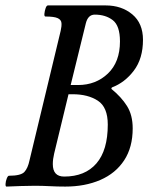

<svg xmlns="http://www.w3.org/2000/svg" viewBox="-25 -686 548 709"><path d="M-1 3Q-5 3 -4.5 -7Q-4 -17 0 -27Q4 -37 8 -37Q52 -37 65 -51Q78 -65 84 -94L199 -572Q203 -589 202 -601Q201 -613 188 -619Q175 -625 143 -625Q138 -625 139 -635.5Q140 -646 143.5 -656Q147 -666 152 -666H365Q424 -666 463.5 -633Q503 -600 503 -539Q503 -470 469.5 -425.5Q436 -381 388 -363L386 -358Q423 -328 444 -294.5Q465 -261 465 -212Q465 -142 433.5 -94Q402 -46 345.5 -21.5Q289 3 216 3Q187 3 159 1.5Q131 0 103 0Q77 0 51 1Q25 2 -1 3ZM236 -372H263Q329 -372 373.5 -414.5Q418 -457 418 -533Q418 -591 391.5 -611.5Q365 -632 325 -632Q300 -632 292 -600ZM212 -34Q289 -34 331 -82.5Q373 -131 373 -226Q373 -290 336.5 -314Q300 -338 243 -338H228L175 -119Q170 -98 170 -80Q170 -34 212 -34Z"/></svg>

Font: Junicode Two Beta Condensed Medium
Style: Italic
Weight: 500
Width: 3
Italic angle: -9°
Version: Version 1.053; ttfautohint (v1.8.4)